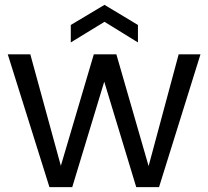

<svg xmlns="http://www.w3.org/2000/svg" viewBox="-20 -772 860 792"><path d="M807 -548 636 0H542L410 -435L278 0H184L12 -548H105L231 -88L367 -548H460L593 -87L717 -548ZM411 -682 272 -597V-669L411 -752L549 -669V-597Z"/></svg>

Font: DVN-Poppins
Style: Regular
Weight: 400
Designer: Ninad Kale (Devanagari), Jonny Pinhorn (Latin)
Foundry: Indian Type Foundry
Version: 4.004